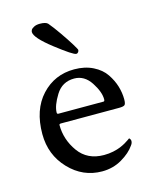

<svg xmlns="http://www.w3.org/2000/svg" viewBox="-101 -710 622 783"><g transform="rotate(-15 210.0 -318.5)"><path d="M229.5 -425.8Q274.4 -425.8 308.6 -408.7Q342.8 -391.6 360.8 -364.7Q378.9 -337.9 387.2 -310.1Q395.5 -282.2 395.5 -254.9Q395.5 -235.4 389.6 -231Q383.8 -226.6 366.2 -226.6H121.1Q113.3 -226.6 113.3 -221.7Q113.3 -160.2 150.4 -108.4Q187.5 -56.6 257.8 -56.6Q278.3 -56.6 296.9 -60.5Q315.4 -64.5 328.1 -69.8Q340.8 -75.2 350.1 -80.6Q359.4 -85.9 366.2 -90.8L373 -95.7Q374 -95.7 375.5 -94.2Q377 -92.8 378.4 -89.8Q379.9 -86.9 379.9 -83Q379.9 -74.2 373 -65.4Q354.5 -38.1 316.9 -16.1Q279.3 5.9 233.4 5.9Q152.3 5.9 94.2 -55.2Q36.1 -116.2 36.1 -204.1Q36.1 -306.6 91.3 -366.2Q146.5 -425.8 229.5 -425.8ZM219.7 -389.6Q168.9 -389.6 142.1 -346.2Q115.2 -302.7 115.2 -273.4Q115.2 -267.6 121.1 -267.6H311.5Q316.4 -267.6 316.4 -276.4Q316.4 -307.6 289.6 -348.6Q262.7 -389.6 219.7 -389.6ZM102.5 -617.2Q102.5 -621.1 105 -626Q107.4 -630.9 117.2 -636.2Q127 -641.6 142.6 -641.6Q167 -641.6 175.8 -632.8Q192.4 -613.3 214.8 -581.1Q237.3 -548.8 252 -524.9Q266.6 -501 266.6 -498Q266.6 -493.2 263.2 -488.8Q259.8 -484.4 254.9 -484.4Q242.2 -484.4 172.4 -538.6Q102.5 -592.8 102.5 -617.2Z"/></g></svg>

Font: Crimson Text
Style: Regular
Weight: 400
Version: Version 0.13